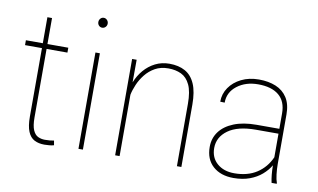

<svg xmlns="http://www.w3.org/2000/svg" viewBox="-75 -875 1716 1037"><g transform="rotate(10 783.5 -356.0)"><path d="M267.1 -21 271.5 3.9Q260.7 7.3 244.9 8.5Q229 9.8 219.2 9.8Q187 9.8 164.1 -2.2Q141.1 -14.2 128.7 -43.9Q116.2 -73.7 116.2 -126.5V-501.5H23.4V-528.3H116.2V-670.9H141.6V-528.3H255.9V-501.5H141.6V-126.5Q141.6 -80.1 152.1 -56.4Q162.6 -32.7 179.9 -24.7Q197.3 -16.6 217.3 -16.6Q246.1 -16.6 267.1 -21Z M417 -720.7Q427.7 -720.7 435.3 -712.6Q442.9 -704.6 442.9 -693.4Q442.9 -682.1 435.3 -674.3Q427.7 -666.5 417 -666.5Q406.2 -666.5 398.9 -674.3Q391.6 -682.1 391.6 -693.4Q391.6 -704.6 398.9 -712.6Q406.2 -720.7 417 -720.7ZM429.2 0H404.8V-528.3H429.2Z M809.6 -538.1Q860.4 -538.1 896 -518.3Q931.6 -498.5 950.4 -455.3Q969.2 -412.1 969.2 -341.8V0H944.8V-341.8Q944.8 -409.2 927.2 -446Q909.7 -482.9 878.9 -497.6Q848.1 -512.2 808.1 -512.2Q766.6 -512.2 735.6 -494.9Q704.6 -477.5 683.1 -450.4Q661.6 -423.3 648.7 -393.1Q635.7 -362.8 630.4 -336.4V0H606V-528.3H630.9L630.4 -415.5V-404.3Q645.5 -442.4 671.1 -472.4Q696.8 -502.4 731.9 -520.3Q767.1 -538.1 809.6 -538.1Z M1479 -106.4Q1479 -78.1 1482.4 -49.8Q1485.8 -21.5 1492.2 -4.4V0H1463.9Q1455.1 -40.5 1454.6 -94.7Q1438 -66.4 1410.6 -42.7Q1383.3 -19 1344.7 -4.6Q1306.2 9.8 1255.9 9.8Q1185.5 9.8 1143.3 -28.1Q1101.1 -65.9 1101.1 -133.8Q1101.1 -181.2 1127.7 -217.3Q1154.3 -253.4 1205.6 -274.2Q1256.8 -294.9 1329.6 -294.9H1454.6V-379.4Q1454.6 -445.3 1414.6 -478.5Q1374.5 -511.7 1300.8 -511.7Q1232.4 -511.7 1185.8 -475.8Q1139.2 -439.9 1139.2 -382.8L1114.7 -383.8Q1114.7 -426.8 1138.7 -461.7Q1162.6 -496.6 1204.6 -517.3Q1246.6 -538.1 1300.8 -538.1Q1353 -538.1 1393.3 -521.5Q1433.6 -504.9 1456.3 -469.5Q1479 -434.1 1479 -378.4ZM1255.9 -16.1Q1329.1 -16.1 1379.2 -48.8Q1429.2 -81.5 1454.6 -138.7V-268.1H1331.1Q1231.4 -268.1 1178.7 -230Q1126 -191.9 1126 -131.8Q1126 -78.6 1162.1 -47.4Q1198.2 -16.1 1255.9 -16.1Z"/></g></svg>

Font: Robert Sans Thin
Style: Regular
Weight: 100
Designer: Christian Robertson (extended by Adam Twardoch)
Foundry: Google
Version: Version 12.135;April 2, 2019;FontCreator 11.5.0.2425 64-bit;